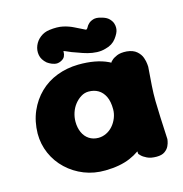

<svg xmlns="http://www.w3.org/2000/svg" viewBox="-103 -783 838 877"><g transform="rotate(-15 316.5 -344.0)"><path d="M290 0Q236 1 189.5 -17.5Q143 -36 107.5 -69.5Q72 -103 52.5 -147.5Q33 -192 33 -242Q34 -300 54.5 -347Q75 -394 110 -428Q145 -462 192 -480Q239 -498 293 -499Q377 -500 432.5 -473.5Q488 -447 516 -391.5Q544 -336 544 -250Q544 -200 530 -155.5Q516 -111 485.5 -76.5Q455 -42 407 -21.5Q359 -1 290 0ZM297 -152Q316 -152 334 -160.5Q352 -169 365.5 -184.5Q379 -200 387 -220Q395 -240 395 -261Q395 -298 383.5 -321.5Q372 -345 352.5 -356.5Q333 -368 307 -368Q288 -368 271 -357.5Q254 -347 241 -330.5Q228 -314 221 -293Q214 -272 214 -250Q214 -222 224 -199.5Q234 -177 253 -164.5Q272 -152 297 -152ZM531 0Q504 0 486.5 -8.5Q469 -17 461 -25.5Q453 -34 453 -34Q446 -107 440.5 -176Q435 -245 435.5 -318Q436 -391 443 -471Q443 -471 451 -479Q459 -487 476.5 -494.5Q494 -502 523 -500Q553 -497 569.5 -482.5Q586 -468 592 -450.5Q598 -433 599 -420Q600 -407 600 -407Q596 -356 593.5 -319Q591 -282 591.5 -246.5Q592 -211 594 -169Q596 -127 599 -65Q599 -65 597.5 -55.5Q596 -46 590 -33Q584 -20 570 -10Q556 0 531 0ZM220 -534Q205 -527 190.5 -530.5Q176 -534 166.5 -540Q157 -546 157 -546Q135 -565 131 -588Q127 -611 136 -632.5Q145 -654 164 -668.5Q183 -683 207 -686Q245 -691 272 -685Q299 -679 321.5 -667.5Q344 -656 369 -644Q374 -644 377 -649.5Q380 -655 384 -661Q384 -661 391 -668.5Q398 -676 413 -681Q428 -686 451 -679Q475 -673 486.5 -661Q498 -649 501.5 -637.5Q505 -626 504.5 -618Q504 -610 504 -610Q502 -593 484 -569Q466 -545 433 -537Q413 -531 391.5 -532Q370 -533 349 -538.5Q328 -544 305 -553Q292 -557 279.5 -562Q267 -567 257.5 -571.5Q248 -576 244 -576Q244 -576 244 -568.5Q244 -561 239.5 -551Q235 -541 220 -534Z"/></g></svg>

Font: Sour Gummy Black ExtraBold
Style: Regular
Weight: 800
Version: Version 1.000